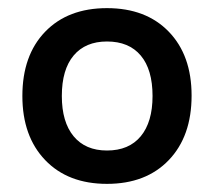

<svg xmlns="http://www.w3.org/2000/svg" viewBox="-20 -758 526 472"><path d="M243 -306Q147 -306 91 -364.5Q35 -423 35 -522Q35 -622 91 -680Q147 -738 243 -738Q339 -738 395 -680Q451 -622 451 -523Q451 -423 395 -364.5Q339 -306 243 -306ZM243 -388Q297 -388 326 -423Q355 -458 355 -522Q355 -587 326 -621.5Q297 -656 243 -656Q190 -656 161 -621.5Q132 -587 132 -522Q132 -458 161 -423Q190 -388 243 -388Z"/></svg>

Font: M PLUS 2 Thin Medium
Style: Regular
Weight: 500
Version: Version 1.001